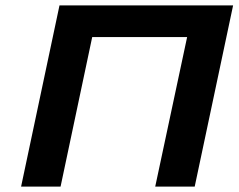

<svg xmlns="http://www.w3.org/2000/svg" viewBox="-20 -690 882 710"><path d="M200 -670 58 0H204L321 -553H672L554 0H700L842 -670Z"/></svg>

Font: LT Wave Bold
Style: Italic
Weight: 700
Designer: Daniel Lyons
Version: Version 2.5 (Glyphs App)